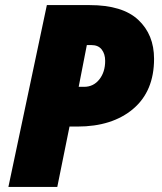

<svg xmlns="http://www.w3.org/2000/svg" viewBox="-20 -734 635 754"><path d="M164 -714H332Q461 -714 523 -656Q585 -598 585 -503Q585 -376 503 -306.5Q421 -237 284 -237H253L205 0H13ZM310 -393Q347 -393 370 -422Q393 -451 393 -495Q393 -522 379.5 -539.5Q366 -557 339 -557H321L289 -393Z"/></svg>

Font: Noto Sans Display Black
Style: Italic
Weight: 900
Italic angle: -12°
Designer: Monotype Design team
Foundry: Monotype Imaging Inc.
Version: Version 1.000